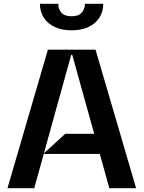

<svg xmlns="http://www.w3.org/2000/svg" viewBox="-20 -988 754 1008"><path d="M19.2 0 231.5 -727.3H481.5L694.6 0H554L359.4 -699.6H353.7L159.8 0ZM206.7 -179.7 322.4 -285.5H548.3V-179.7ZM522 -968Q522 -926.8 501.8 -895.2Q481.5 -863.6 443.9 -846.2Q406.2 -828.8 355.8 -828.8Q305.4 -828.8 267.8 -846.2Q230.1 -863.6 209.9 -895.2Q189.6 -926.8 189.6 -968H286.2Q285.5 -940 302.7 -921.2Q320 -902.3 355.8 -902.7Q391 -902.3 408.2 -921Q425.4 -939.6 426.1 -968Z"/></svg>

Font: Riot Sans
Style: Regular
Weight: 400
Designer: Rasmus Andersson
Foundry: rsms
Version: Version 3.005